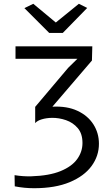

<svg xmlns="http://www.w3.org/2000/svg" viewBox="-20 -988 585 1015"><path d="M160 7Q108 7 58 -3L57 -62Q103.5 -54.5 146 -56Q240.5 -59 300.2 -83.5Q360 -108 388 -147Q416 -186 416 -232Q416 -281.5 391 -310.8Q366 -340 328.8 -352.8Q291.5 -365.5 255 -365Q225 -364.5 200.8 -357.2Q176.5 -350 166 -337V-423L340 -629L389 -677H62V-743H468L466 -668L257 -424Q334.5 -428 389.5 -402.2Q444.5 -376.5 473.8 -330.5Q503 -284.5 503 -228Q503 -163.5 464 -110.2Q425 -57 348.5 -25Q272 7 160 7ZM240 -814 109 -945 156 -968 275 -869 397 -968 441 -946 312 -814Z"/></svg>

Font: Merriweather Sans Light
Style: Regular
Weight: 300
Designer: Eben Sorkin
Foundry: Eben Sorkin
Version: Version 2.001; ttfautohint (v1.8.3)